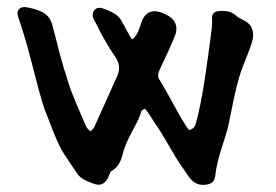

<svg xmlns="http://www.w3.org/2000/svg" viewBox="-20 -520 775 540"><path d="M685.1 -446.8Q691.9 -436 691.9 -422.4Q691.9 -411.1 687.5 -397.5Q683.6 -385.3 676.3 -366.7Q669.9 -349.6 664.1 -335.9Q652.3 -307.1 640.1 -253.4L635.3 -231L630.9 -209Q625 -180.2 622.6 -168.5Q619.6 -155.3 613.3 -134.8L602.1 -99.6Q588.4 -55.2 585.9 -29.3Q584 -5.9 566.4 -2Q558.6 0 551.8 0Q531.2 0 517.1 -15.6Q511.2 -22 504.9 -31.7L493.7 -48.3Q484.4 -61 474.1 -78.1L455.6 -109.4Q431.6 -151.4 417.5 -170.9Q416 -172.9 411.6 -179.7L407.7 -186L403.3 -192.9Q391.6 -210.4 388.2 -213.9Q379.4 -211.4 377 -206.1L375.5 -200.7L373.5 -194.8Q369.1 -183.1 361.8 -169.4L349.1 -145.5Q334 -116.7 327.6 -95.7L323.2 -80.1Q320.3 -70.8 317.4 -64.5Q309.6 -47.9 293.9 -39.1Q290.5 -37.1 288.1 -30.3L283.2 -18.6Q272.9 -0.5 257.3 -0.5Q251.5 -0.5 244.6 -2.9L230.5 -8.3L217.3 -14.2Q203.1 -22 196.3 -33.2Q190.4 -42.5 183.1 -52.7L170.9 -70.8Q156.2 -91.8 147.9 -108.9Q139.6 -125 130.4 -148.4L114.7 -189L106 -210.9L98.6 -233.4Q88.9 -266.6 75.7 -317.9L70.8 -337.4L65.4 -357.4Q59.6 -380.9 53.2 -402.8Q44.9 -431.2 30.8 -473.6Q29.3 -478.5 29.3 -482.4Q29.3 -489.3 33.2 -493.7Q38.1 -500 48.3 -500Q51.8 -500 55.2 -499.5Q76.2 -496.1 96.2 -487.3Q119.1 -477.1 126.5 -451.7Q131.3 -432.6 138.2 -407.7L143.1 -388.2L147.9 -369.1Q159.7 -326.2 172.4 -287.1Q180.7 -260.7 196.3 -224.6L209.5 -193.8L222.7 -163.6Q223.6 -160.6 227.5 -157.2L231 -153.8L234.9 -150.4L241.2 -157.2Q244.6 -160.6 245.6 -163.6L310.1 -307.1Q314.9 -318.4 314.9 -329.1Q314.9 -344.2 305.2 -358.4Q273.4 -405.3 250 -454.1L245.1 -462.9Q241.7 -468.3 241.2 -472.2Q240.7 -475.1 240.7 -477.5Q240.7 -484.4 244.1 -489.7Q249.5 -498 258.8 -498Q262.7 -498 266.6 -497.1Q308.6 -483.9 319.8 -464.4Q325.2 -455.6 330.1 -446.3L334 -438.5Q336.9 -433.6 339.8 -428.2L344.7 -419.4L347.7 -414.6L350.6 -409.2Q361.8 -414.6 369.6 -434.1Q372.1 -439.9 375 -448.7L377 -455.1L378.9 -460Q389.6 -488.3 414.6 -488.3Q424.3 -488.3 436 -483.9Q476.1 -469.2 476.1 -439Q476.1 -428.2 470.7 -415.5Q463.9 -399.4 450.7 -370.1L439.5 -346.2L434.1 -335L429.7 -325.2Q424.8 -315.4 424.8 -307.6Q424.8 -300.8 428.7 -295.4Q437 -282.7 448.2 -262.2L458.5 -243.7L469.2 -224.1Q496.1 -174.8 511.2 -154.3Q519.5 -155.8 524.9 -161.1Q528.8 -165.5 530.3 -170.9Q543.9 -219.2 556.2 -299.3Q560.1 -325.2 565.9 -366.7L570.3 -398.9L574.2 -429.7Q576.7 -443.8 576.7 -458Q576.7 -462.9 576.2 -467.8V-468.8Q576.2 -486.8 594.7 -488.8Q600.1 -489.3 605 -489.3Q629.4 -489.3 642.6 -477.1Q647.5 -472.7 654.3 -468.8L665.5 -462.9Q679.2 -456.1 685.1 -446.8Z"/></svg>

Font: Kurland
Style: Regular
Weight: 400
Designer: GGBot
Version: 0.22